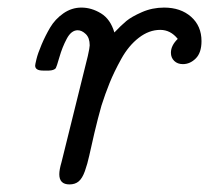

<svg xmlns="http://www.w3.org/2000/svg" viewBox="-20 -484 554 509"><path d="M73.2 -310.1Q73.2 -313 76.7 -327.4Q80.1 -341.8 90.1 -365.5Q100.1 -389.2 113 -411.1Q126 -433.1 147.9 -448.5Q169.9 -463.9 195.8 -463.9Q222.7 -463.9 247.8 -448.5Q272.9 -433.1 283.2 -397.9Q301.3 -417 315.2 -428.5Q329.1 -439.9 356.4 -451.9Q383.8 -463.9 415 -463.9Q459 -463.9 486.6 -439.5Q514.2 -415 514.2 -375Q514.2 -344.2 499 -329.1Q483.9 -314 464.8 -314Q450.7 -314 441.9 -322.5Q433.1 -331.1 433.1 -344.2Q433.1 -363.3 451.2 -380.9Q432.1 -404.8 404.8 -404.8Q375 -404.8 347.9 -383.8Q320.8 -362.8 301.5 -327.9Q282.2 -293 270.5 -263.9Q258.8 -234.9 249 -204.1Q239.3 -169.9 230.2 -131.3Q221.2 -92.8 216.6 -71.3Q211.9 -49.8 205.1 -30.5Q198.2 -11.2 188.7 -3.2Q179.2 4.9 164.1 4.9Q137.2 4.9 137.2 -22Q137.2 -34.2 143.1 -54.2L212.9 -335.9Q217.8 -357.9 217.8 -363.8Q217.8 -383.8 207.3 -393.8Q196.8 -403.8 186 -403.8Q168.9 -403.8 157 -381.3Q145 -358.9 137.5 -332.5Q129.9 -306.2 127.9 -303.2Q123 -297.4 109.9 -296.9H94.2Q73.2 -296.9 73.2 -310.1Z"/></svg>

Font: CMU Concrete
Style: Italic
Weight: 500
Italic angle: -14.04°
Version: Version 0.7.0